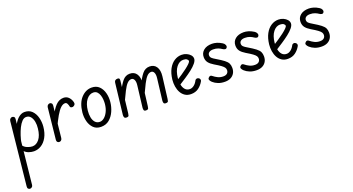

<svg xmlns="http://www.w3.org/2000/svg" viewBox="-71 -1040 3706 2015"><g transform="rotate(-20 1782.5 -32.5)"><path d="M5 356Q-6 356 -14.5 347.5Q-23 339 -21 321L52 -383Q54 -399 64 -407.5Q74 -416 84 -416Q96 -416 105 -408Q114 -400 112 -383L38 324Q37 340 26.5 348Q16 356 5 356ZM179 1Q153 1 123 -9Q93 -19 70 -44L76 -105Q93 -79 124.5 -66Q156 -53 181 -53Q225 -53 257.5 -93.5Q290 -134 298 -210Q303 -249 296.5 -284.5Q290 -320 271.5 -343Q253 -366 222 -366Q197 -366 175 -343Q153 -320 135 -283.5Q117 -247 103.5 -205.5Q90 -164 83 -126L100 -318Q110 -339 123 -357.5Q136 -376 152 -390.5Q168 -405 186 -413Q204 -421 223 -421Q275 -421 306.5 -389Q338 -357 350.5 -308Q363 -259 358 -207Q351 -139 325 -92.5Q299 -46 261 -22.5Q223 1 179 1Z M462 0Q450 0 441.5 -8Q433 -16 434 -32L471 -384Q473 -400 483.5 -408Q494 -416 505 -416Q516 -416 524.5 -407Q533 -398 531 -380L494 -32Q492 -16 482.5 -8Q473 0 462 0ZM729 -301Q719 -295 706 -298Q693 -301 691 -311Q687 -331 679 -346.5Q671 -362 655 -362Q631 -362 606 -339Q581 -316 552 -266.5Q523 -217 486 -135L497 -266Q534 -343 572 -382Q610 -421 659 -421Q694 -421 716.5 -397.5Q739 -374 747 -341Q751 -324 745 -315Q739 -306 729 -301Z M929 1Q877 1 845.5 -30Q814 -61 801.5 -109Q789 -157 794 -209Q805 -312 856 -366.5Q907 -421 973 -421Q1025 -421 1056.5 -390Q1088 -359 1100.5 -310.5Q1113 -262 1107 -209Q1102 -159 1080.5 -110.5Q1059 -62 1021.5 -30.5Q984 1 929 1ZM935 -53Q959 -53 983 -72.5Q1007 -92 1024.5 -127.5Q1042 -163 1047 -211Q1049 -232 1047.5 -258Q1046 -284 1038 -309Q1030 -334 1014 -350Q998 -366 971 -366Q928 -366 895 -324Q862 -282 854 -206Q850 -167 856.5 -132Q863 -97 882.5 -75Q902 -53 935 -53Z M1212 0Q1193 0 1188 -11.5Q1183 -23 1184 -37L1224 -384Q1226 -400 1235 -408Q1244 -416 1262 -416Q1277 -416 1281 -407.5Q1285 -399 1283 -384L1243 -37Q1241 -25 1238 -12.5Q1235 0 1212 0ZM1430 0Q1411 0 1407 -11.5Q1403 -23 1404 -37L1433 -278Q1438 -317 1427.5 -339.5Q1417 -362 1396 -362Q1371 -362 1349 -339.5Q1327 -317 1301.5 -267Q1276 -217 1238 -135L1250 -268Q1284 -339 1317 -380Q1350 -421 1399 -421Q1450 -421 1475 -382.5Q1500 -344 1492 -278L1462 -37Q1461 -25 1457 -12.5Q1453 0 1430 0ZM1651 0Q1632 0 1628 -11.5Q1624 -23 1625 -37L1654 -278Q1659 -317 1648.5 -339.5Q1638 -362 1617 -362Q1592 -362 1570 -339.5Q1548 -317 1522.5 -267Q1497 -217 1459 -135L1471 -268Q1505 -339 1538 -380Q1571 -421 1620 -421Q1671 -421 1696 -382.5Q1721 -344 1713 -278L1683 -37Q1682 -25 1678 -12.5Q1674 0 1651 0Z M1934 1Q1895 1 1867.5 -17Q1840 -35 1823.5 -65Q1807 -95 1801 -132.5Q1795 -170 1799 -209Q1807 -278 1832.5 -325Q1858 -372 1896 -396.5Q1934 -421 1978 -421Q2007 -421 2032.5 -409.5Q2058 -398 2074 -379.5Q2090 -361 2090 -339Q2090 -316 2067.5 -288.5Q2045 -261 2009 -233Q1973 -205 1932.5 -178.5Q1892 -152 1856 -129L1849 -187Q1876 -204 1907.5 -225Q1939 -246 1967 -267.5Q1995 -289 2012.5 -306.5Q2030 -324 2030 -334Q2030 -345 2017 -355.5Q2004 -366 1976 -366Q1933 -366 1900 -324Q1867 -282 1859 -206Q1855 -167 1861.5 -132Q1868 -97 1887.5 -75Q1907 -53 1940 -53Q1963 -53 1986 -70.5Q2009 -88 2025 -120Q2030 -129 2041.5 -132Q2053 -135 2064 -128Q2075 -122 2078 -111Q2081 -100 2076 -91Q2054 -51 2019 -25Q1984 1 1934 1Z M2313 1Q2270 1 2237 -12Q2204 -25 2181 -46Q2167 -59 2161 -72.5Q2155 -86 2165 -97Q2176 -110 2186.5 -110.5Q2197 -111 2209 -100Q2227 -85 2254 -71.5Q2281 -58 2315 -58Q2343 -58 2358 -71.5Q2373 -85 2373 -108Q2373 -123 2364.5 -136Q2356 -149 2333 -166Q2310 -183 2264 -210Q2227 -232 2208 -256.5Q2189 -281 2189 -318Q2189 -364 2223.5 -392.5Q2258 -421 2317 -421Q2341 -421 2369 -413Q2397 -405 2427 -386Q2444 -376 2451 -359.5Q2458 -343 2450 -331Q2443 -319 2430 -320Q2417 -321 2403 -331Q2388 -342 2364.5 -351.5Q2341 -361 2309 -361Q2280 -361 2264 -349Q2248 -337 2248 -317Q2248 -298 2261 -285.5Q2274 -273 2302 -257Q2356 -225 2384.5 -203Q2413 -181 2423 -160Q2433 -139 2433 -110Q2433 -76 2418 -51Q2403 -26 2376.5 -12.5Q2350 1 2313 1Z M2667 1Q2624 1 2591 -12Q2558 -25 2535 -46Q2521 -59 2515 -72.5Q2509 -86 2519 -97Q2530 -110 2540.5 -110.5Q2551 -111 2563 -100Q2581 -85 2608 -71.5Q2635 -58 2669 -58Q2697 -58 2712 -71.5Q2727 -85 2727 -108Q2727 -123 2718.5 -136Q2710 -149 2687 -166Q2664 -183 2618 -210Q2581 -232 2562 -256.5Q2543 -281 2543 -318Q2543 -364 2577.5 -392.5Q2612 -421 2671 -421Q2695 -421 2723 -413Q2751 -405 2781 -386Q2798 -376 2805 -359.5Q2812 -343 2804 -331Q2797 -319 2784 -320Q2771 -321 2757 -331Q2742 -342 2718.5 -351.5Q2695 -361 2663 -361Q2634 -361 2618 -349Q2602 -337 2602 -317Q2602 -298 2615 -285.5Q2628 -273 2656 -257Q2710 -225 2738.5 -203Q2767 -181 2777 -160Q2787 -139 2787 -110Q2787 -76 2772 -51Q2757 -26 2730.5 -12.5Q2704 1 2667 1Z M3015 1Q2976 1 2948.5 -17Q2921 -35 2904.5 -65Q2888 -95 2882 -132.5Q2876 -170 2880 -209Q2888 -278 2913.5 -325Q2939 -372 2977 -396.5Q3015 -421 3059 -421Q3088 -421 3113.5 -409.5Q3139 -398 3155 -379.5Q3171 -361 3171 -339Q3171 -316 3148.5 -288.5Q3126 -261 3090 -233Q3054 -205 3013.5 -178.5Q2973 -152 2937 -129L2930 -187Q2957 -204 2988.5 -225Q3020 -246 3048 -267.5Q3076 -289 3093.5 -306.5Q3111 -324 3111 -334Q3111 -345 3098 -355.5Q3085 -366 3057 -366Q3014 -366 2981 -324Q2948 -282 2940 -206Q2936 -167 2942.5 -132Q2949 -97 2968.5 -75Q2988 -53 3021 -53Q3044 -53 3067 -70.5Q3090 -88 3106 -120Q3111 -129 3122.5 -132Q3134 -135 3145 -128Q3156 -122 3159 -111Q3162 -100 3157 -91Q3135 -51 3100 -25Q3065 1 3015 1Z M3394 1Q3351 1 3318 -12Q3285 -25 3262 -46Q3248 -59 3242 -72.5Q3236 -86 3246 -97Q3257 -110 3267.5 -110.5Q3278 -111 3290 -100Q3308 -85 3335 -71.5Q3362 -58 3396 -58Q3424 -58 3439 -71.5Q3454 -85 3454 -108Q3454 -123 3445.5 -136Q3437 -149 3414 -166Q3391 -183 3345 -210Q3308 -232 3289 -256.5Q3270 -281 3270 -318Q3270 -364 3304.5 -392.5Q3339 -421 3398 -421Q3422 -421 3450 -413Q3478 -405 3508 -386Q3525 -376 3532 -359.5Q3539 -343 3531 -331Q3524 -319 3511 -320Q3498 -321 3484 -331Q3469 -342 3445.5 -351.5Q3422 -361 3390 -361Q3361 -361 3345 -349Q3329 -337 3329 -317Q3329 -298 3342 -285.5Q3355 -273 3383 -257Q3437 -225 3465.5 -203Q3494 -181 3504 -160Q3514 -139 3514 -110Q3514 -76 3499 -51Q3484 -26 3457.5 -12.5Q3431 1 3394 1Z"/></g></svg>

Font: Edu SA Beginner
Style: Regular
Weight: 400
Designer: Tina and Corey Anderson
Foundry: Google for Education
Version: Version 1.003